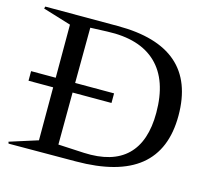

<svg xmlns="http://www.w3.org/2000/svg" viewBox="-90 -706 887 812"><g transform="rotate(15 353.5 -300.0)"><path d="M388.2 -320.8V-278.8H217.8L216.8 -50.8L330.1 -44.9Q455.6 -39.1 518.8 -100.3Q582 -161.6 582 -287.1Q582 -429.7 508.3 -500.7Q434.6 -571.8 293 -565.9L219.2 -563L217.8 -320.8ZM9.8 -7.8 132.8 -46.9V-278.8H24.9V-320.8H132.8V-553.2L9.8 -590.8L12.2 -600.1H330.1Q675.8 -600.1 675.8 -299.8Q675.8 -150.4 584 -75.9Q492.2 -1.5 306.2 -1L12.2 0Z"/></g></svg>

Font: Halibut
Style: Regular
Weight: 400
Designer: Matteo Maggi
Foundry: Collletttivo
Version: Version 3.080 | FøM Fix